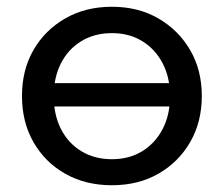

<svg xmlns="http://www.w3.org/2000/svg" viewBox="-20 -532 661 568"><path d="M311 16Q233 16 173 -18Q113 -52 79 -111.5Q45 -171 45 -248Q45 -325 79 -384Q113 -443 173 -477.5Q233 -512 311 -512Q389 -512 448.5 -477.5Q508 -443 542.5 -384Q577 -325 577 -248Q577 -171 542.5 -111.5Q508 -52 448.5 -18Q389 16 311 16ZM311 -61Q362 -61 400.5 -84.5Q439 -108 461 -150Q483 -192 483 -248Q483 -303 461 -345Q439 -387 400.5 -410.5Q362 -434 311 -434Q260 -434 221 -410.5Q182 -387 160.5 -345Q139 -303 139 -248Q139 -192 160.5 -150Q182 -108 221 -84.5Q260 -61 311 -61ZM95 -217V-286H527V-217Z"/></svg>

Font: Wix Madefor Display Medium
Style: Regular
Weight: 500
Designer: Dalton Maag Ltd
Foundry: Dalton Maag Ltd
Version: Version 3.100